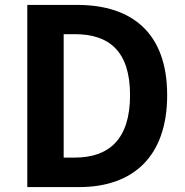

<svg xmlns="http://www.w3.org/2000/svg" viewBox="-20 -761 754 781"><path d="M91 0H302C521 0 660 -124 660 -374C660 -623 521 -741 294 -741H91ZM239 -120V-622H284C423 -622 509 -554 509 -374C509 -194 423 -120 284 -120Z"/></svg>

Font: Noto Sans CJK SC
Style: Bold
Weight: 700
Designer: Ryoko NISHIZUKA 西塚涼子 (kana, bopomofo & ideographs); Paul D. Hunt (Latin, Greek & Cyrillic); Sandoll Communications 산돌커뮤니
Foundry: Adobe
Version: Version 2.004;hotconv 1.0.118;makeotfexe 2.5.65603